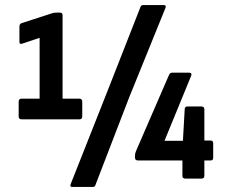

<svg xmlns="http://www.w3.org/2000/svg" viewBox="-20 -708 891 761"><path d="M66 -235Q54 -235 54 -246V-305Q54 -317 66 -317H137V-558L68 -535Q57 -531 57 -542V-602Q57 -613 65 -616L188 -656Q192 -657 195.5 -657.5Q199 -658 204 -658H217Q228 -658 228 -648V-317H294Q306 -317 306 -305V-246Q306 -235 294 -235ZM266 33Q256 33 260 22L406 -347L537 -681Q540 -688 548 -688H629Q640 -688 636 -677L492 -322L358 26Q356 33 348 33ZM715 0Q703 0 703 -11V-72H527Q515 -72 515 -83V-91Q515 -100 519 -109L649 -409Q653 -420 662 -420H729Q743 -420 737 -406L632 -150H705L712 -274Q712 -286 723 -286H778Q790 -286 790 -274V-151H815Q825 -151 825 -140V-83Q825 -72 815 -72H790V-11Q790 0 778 0Z"/></svg>

Font: Sofia Sans Condensed
Style: Bold
Weight: 700
Designer: Botio Nikoltchev, Ani Petrova
Foundry: lettersoup
Version: Version 4.101; ttfautohint (v1.8.4.7-5d5b)